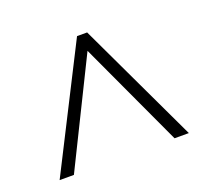

<svg xmlns="http://www.w3.org/2000/svg" viewBox="-73 -797 551 518"><g transform="rotate(-20 202.5 -538.5)"><path d="M17 -364 194 -713H223L388 -364H347L207 -666L58 -364Z"/></g></svg>

Font: Noto Sans Lao ExtraCondensed ExtraLight
Style: Regular
Weight: 200
Width: 2
Designer: Monotype Design Team
Foundry: Monotype Imaging Inc.
Version: Version 2.003; ttfautohint (v1.8.4.7-5d5b)